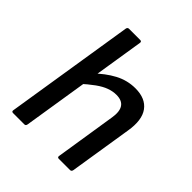

<svg xmlns="http://www.w3.org/2000/svg" viewBox="-190 -804 926 926"><g transform="rotate(45 273.0 -341.5)"><path d="M49 0Q38 0 40 -11L145 -672Q147 -683 157 -683H233Q244 -683 242 -672L137 -11Q135 0 126 0ZM361 0Q350 0 352 -11L401 -323Q416 -415 339 -415Q315 -415 290 -406Q265 -397 236.5 -376.5Q208 -356 169 -321L180 -402Q229 -450 278 -476Q327 -502 382 -502Q451 -502 482.5 -459Q514 -416 500 -332L449 -11Q447 0 437 0Z"/></g></svg>

Font: Sofia Sans SemiBold
Style: Italic
Weight: 600
Italic angle: -9°
Designer: Botio Nikoltchev, Ani Petrova
Foundry: lettersoup
Version: Version 4.100-B